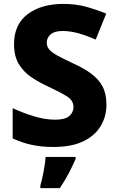

<svg xmlns="http://www.w3.org/2000/svg" viewBox="-20 -744 603 985"><path d="M526 -207Q526 -146 496 -96.5Q466 -47 406 -18.5Q346 10 255 10Q192 10 142 -1Q92 -12 45 -34V-189Q99 -164 155.5 -147Q212 -130 264 -130Q313 -130 335 -148.5Q357 -167 357 -195Q357 -229 322 -250.5Q287 -272 223 -302Q181 -321 141.5 -347.5Q102 -374 77 -414.5Q52 -455 52 -518Q52 -618 121.5 -671Q191 -724 306 -724Q368 -724 421 -709.5Q474 -695 525 -674L471 -541Q423 -562 381.5 -573.5Q340 -585 301 -585Q260 -585 240 -568Q220 -551 220 -525Q220 -504 234 -488.5Q248 -473 278 -457Q308 -441 357 -418Q410 -394 448 -366Q486 -338 506 -300.5Q526 -263 526 -207ZM368 71Q352 108 333 144.5Q314 181 287 221H187V208Q196 177 204 134.5Q212 92 214 61H368Z"/></svg>

Font: Noto Sans Gurmukhi UI ExtraBold
Style: Regular
Weight: 800
Designer: Jelle Bosma - Monotype Design Team
Foundry: Monotype Imaging Inc.
Version: Version 2.004; ttfautohint (v1.8.4.7-5d5b)